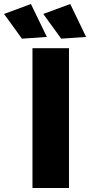

<svg xmlns="http://www.w3.org/2000/svg" viewBox="-95 -943 452 963"><path d="M0 0ZM67.9 -701.2H251V0H67.9ZM60.1 -922.9 140.1 -757.8 15.1 -749 -74.7 -873ZM257.3 -922.9 336.9 -757.8 211.9 -749 122.1 -873Z"/></svg>

Font: Argentum Sans
Style: Bold
Weight: 700
Designer: Julieta Ulanovsky (Modified by Cristiano Sobral)
Foundry: Julieta Ulanovsky
Version: Version 1.000; ttfautohint (v1.5.65-e2d9)